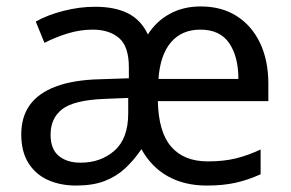

<svg xmlns="http://www.w3.org/2000/svg" viewBox="-20 -566 904 596"><path d="M603 -546Q668 -546 715 -516Q762 -486 787.5 -432Q813 -378 813 -306V-252H470Q472 -156 511.5 -110.5Q551 -65 625 -65Q675 -65 713 -74.5Q751 -84 789 -102V-25Q749 -7 710.5 1.5Q672 10 622 10Q553 10 501.5 -18.5Q450 -47 419 -103Q396 -69 368.5 -43.5Q341 -18 304.5 -4Q268 10 216 10Q168 10 129.5 -7Q91 -24 68.5 -59.5Q46 -95 46 -149Q46 -203 72.5 -240Q99 -277 153.5 -297.5Q208 -318 290 -320L380 -323V-357Q380 -422 349.5 -448Q319 -474 268 -474Q228 -474 189.5 -462Q151 -450 118 -433L91 -499Q126 -519 176 -532Q226 -545 275 -545Q337 -545 377.5 -524.5Q418 -504 439 -459Q465 -500 507 -523Q549 -546 603 -546ZM303 -259Q209 -255 173 -227Q137 -199 137 -148Q137 -103 162.5 -82Q188 -61 230 -61Q293 -61 335.5 -98.5Q378 -136 378 -214V-262ZM602 -474Q544 -474 510.5 -434.5Q477 -395 472 -321H720Q720 -390 691.5 -432Q663 -474 602 -474Z"/></svg>

Font: Noto Sans Cham
Style: Regular
Weight: 400
Designer: Monotype Design Team
Foundry: Monotype Imaging Inc.
Version: Version 2.002